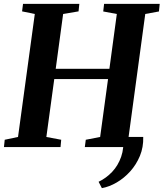

<svg xmlns="http://www.w3.org/2000/svg" viewBox="-28 -763 848 996"><path d="M715 -52.5Q716.5 0.5 697.8 45.8Q679 91 647.5 126Q616 161 577.5 183.5Q539 206 500.5 213L483.5 180Q523 161 553.8 128.5Q584.5 96 600.5 50.2Q616.5 4.5 610.5 -52.5ZM-7.5 0 -3.5 -38 65.5 -52.5 152.5 -690.5 86.5 -704 91.5 -743H383.5L379.5 -704L299.5 -690.5L261 -406H539.5L578 -690.5L507.5 -703.5L512 -743H800.5L796.5 -703.5L725.5 -690.5L639 -52.5L708.5 -38L704.5 0H412L417 -38L491.5 -52.5L532.5 -353H253.5L212.5 -52.5L289.5 -38L286 0Z"/></svg>

Font: Merriweather 60pt
Style: Bold Italic
Weight: 700
Italic angle: -7.8°
Version: Version 2.101